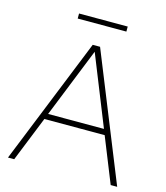

<svg xmlns="http://www.w3.org/2000/svg" viewBox="-128 -989 938 1086"><g transform="rotate(15 341.0 -445.5)"><path d="M21.5 0 319.5 -740H362.5L661 0H623L517 -264H164L58 0ZM177 -297H504L340.5 -705ZM199 -861.5V-891H484V-861.5Z"/></g></svg>

Font: Encode Sans SmExp Th
Style: Regular
Weight: 100
Width: 6
Designer: Multiple Designers
Foundry: Impallari Type
Version: Version 3.002; ttfautohint (v1.8.3) -l 8 -r 50 -G 200 -x 14 